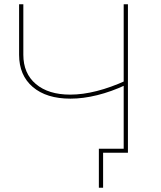

<svg xmlns="http://www.w3.org/2000/svg" viewBox="-20 -720 760 905"><path d="M312 -255Q199 -255 134.5 -310Q70 -365 70 -462V-700H90V-462Q90 -374 149 -324Q208 -274 311 -274Q370 -274 436.5 -291Q503 -308 573 -340L571 -319Q505 -288 438.5 -271.5Q372 -255 312 -255ZM446 165V-19H583V0H457L466 -9V165ZM563 0V-700H583V0Z"/></svg>

Font: Montserrat Thin
Style: Regular
Weight: 100
Designer: Julieta Ulanovsky
Foundry: Julieta Ulanovsky
Version: Version 9.000